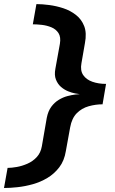

<svg xmlns="http://www.w3.org/2000/svg" viewBox="-40 -732 563 936"><path d="M-20.5 184.5Q9 184.5 45.8 180.5Q82.5 176.5 120 166Q157.5 155.5 191 135.5Q224.5 115.5 249 83.5Q273.5 51.5 281 4.5L302 -111Q310 -155.5 334.2 -180Q358.5 -204.5 392.2 -214Q426 -223.5 460 -223.5L477 -323Q440 -323 410.2 -333.5Q380.5 -344 365.5 -366.2Q350.5 -388.5 357 -423.5L374 -521.5Q383.5 -571 370.5 -604.5Q357.5 -638 330.2 -659.2Q303 -680.5 268.8 -691.8Q234.5 -703 200 -707.5Q165.5 -712 137.5 -712L120 -613.5Q139 -613.5 163.8 -610.8Q188.5 -608 210.8 -598.8Q233 -589.5 245.2 -570.5Q257.5 -551.5 252 -518.5L230 -397Q224 -365.5 232.8 -343.8Q241.5 -322 257.5 -308.2Q273.5 -294.5 292 -287Q310.5 -279.5 326.8 -276.5Q343 -273.5 349 -273Q342.5 -273 326 -271Q309.5 -269 288.5 -263.5Q267.5 -258 246.8 -245.5Q226 -233 210.2 -211.8Q194.5 -190.5 188 -157.5L164 -19Q158.5 13 139.2 33.8Q120 54.5 93.8 66Q67.5 77.5 41.8 82Q16 86.5 -3 86.5Z"/></svg>

Font: Anybody ExtraExpanded Medium
Style: Italic
Weight: 500
Width: 8
Italic angle: -10°
Version: Version 1.113;gftools[0.9.25]